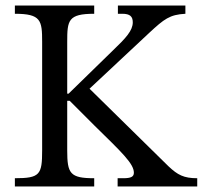

<svg xmlns="http://www.w3.org/2000/svg" viewBox="-20 -677 742 697"><path d="M133 -131C133 -43 125 -30 34 -30V0H322V-30C234 -30 224 -47 224 -131V-311H233L321 -223C422 -124 466 -83 466 -50C466 -35 455 -30 427 -30H407V0H696V-30C647 -30 625 -42 592 -73L305 -355L522 -558C576 -608 596 -624 653 -627V-657H408V-627H424C452 -627 462 -617 462 -596C462 -566 437 -539 391 -495L229 -337H224V-525C224 -603 227 -627 322 -627V-657H34V-627C129 -627 133 -603 133 -525Z"/></svg>

Font: mjx-stx-n
Style: Regular
Weight: 500
Version: 1.0.0